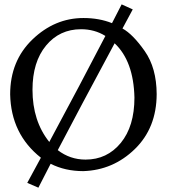

<svg xmlns="http://www.w3.org/2000/svg" viewBox="-20 -787 810 894"><path d="M209.5 -126Q357.4 -400.9 470.7 -619.6Q420.4 -650.9 357.4 -650.9Q257.3 -650.9 194.3 -574.7Q131.3 -498.5 131.3 -369.1Q131.3 -223.6 209.5 -126ZM378.4 -43.9Q478.5 -43.9 542.2 -121.3Q606 -198.7 606 -332.5Q602.1 -502.4 513.7 -585.4Q349.6 -280.3 249 -87.9Q306.2 -43.9 378.4 -43.9ZM158.7 86.9 106.9 64.5 170.4 -52.7Q31.2 -162.6 27.3 -347.7Q27.3 -503.4 131.1 -603.3Q234.9 -703.1 368.7 -703.1Q441.9 -703.1 501.5 -679.2L546.4 -766.6L598.1 -743.2L550.3 -654.3Q598.6 -627.9 653.8 -549.3Q709 -470.7 709.5 -348.6Q709 -191.4 607.9 -93Q506.8 5.4 367.7 9.8Q283.2 9.8 215.8 -24.4Z"/></svg>

Font: Kelvinch
Style: Regular
Weight: 400
Designer: Paul James MIller
Foundry: High-Logic / Made with FontCreator
Version: Version 3.30 September 23, 2016